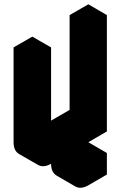

<svg xmlns="http://www.w3.org/2000/svg" viewBox="-20 -720 560 891"><path d="M390 -60V40L476 -10V90L390 140Q355 160 329 145Q303 130 303 90Q303 63 315 33.5Q327 4 347 -21.5Q367 -47 390 -60V-160Q390 -134 378 -104Q366 -74 346 -48.5Q326 -23 303 -10L217 40Q182 60 156 45Q130 30 130 -10V-450L217 -500V-60L390 -160V-600L476 -650V-110ZM476 -650 390 -600 303 -650 390 -700ZM390 -600V-160L303 -210V-650ZM476 -10 390 40 303 -10 390 -60ZM217 -500 130 -450 43 -500 130 -550ZM390 -160V-60L303 -110V-210ZM390 -60Q367 -47 347 -21.5Q327 4 315 33.5Q303 63 303 90Q303 130 329 145L243 95Q217 80 217 40Q217 14 229 -16Q241 -46 260.5 -71.5Q280 -97 303 -110ZM390 -160 217 -60 130 -110 303 -210ZM130 -450V-10Q130 30 156 45L69 -5Q43 -20 43 -60V-500Z"/></svg>

Font: Nabla Normal
Style: Regular
Weight: 400
Designer: Arthur Reinders Folmer
Version: Version 1.000